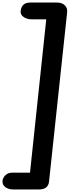

<svg xmlns="http://www.w3.org/2000/svg" viewBox="-63 -1274 618 1507"><path d="M41 213Q2.5 213 -22 194.2Q-46.5 175.5 -43 145Q-40 118.5 -19.2 100Q1.5 81.5 30.5 81.5H172.5L300 -1122.5H183Q149.5 -1122.5 123 -1140.2Q96.5 -1158 99 -1186Q102 -1218.5 120.5 -1236.2Q139 -1254 175 -1254H384.5Q423.5 -1254 445.5 -1232.5Q467.5 -1211 464 -1178.5L322 150.5Q318.5 182.5 298.2 197.8Q278 213 242.5 213Z"/></svg>

Font: Edu SA Hand
Style: Bold
Weight: 700
Designer: Tina and Corey Anderson, Eben Sorkin, Mirko Velimirovic
Foundry: Google for Education
Version: Version 2.000